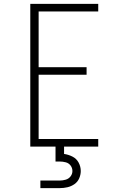

<svg xmlns="http://www.w3.org/2000/svg" viewBox="-20 -755 616 989"><path d="M136 0H486V-39H179V-370H426V-409H179V-696H486V-735H136ZM188 214H288Q308 214 327.5 209.5Q347 205 363.5 193.5Q380 182 388 163.5Q396 145 396 126Q396 103 385 82.5Q374 62 353 51.5Q332 41 310 38V0H266V77H288Q303 77 318.5 81Q334 85 343.5 97.5Q353 110 353 126Q353 141 343.5 153.5Q334 166 318.5 170.5Q303 175 288 175H188Z"/></svg>

Font: Iosevka Sparkle Extralight
Style: Regular
Weight: 200
Designer: Belleve Invis
Foundry: Belleve Invis
Version: Version 4.5.0; ttfautohint (v1.8.3)